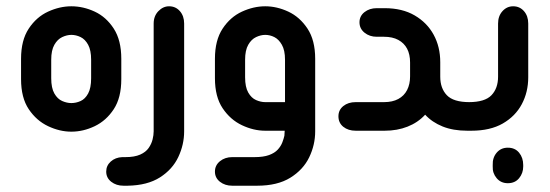

<svg xmlns="http://www.w3.org/2000/svg" viewBox="-20 -416 1750 611"><path d="M207 3Q170 3 133 -14.5Q96 -32 71.5 -68.5Q47 -105 47 -164V-229Q47 -288 71.5 -325Q96 -362 133 -379Q170 -396 207 -396Q245 -396 281.5 -379Q318 -362 342 -325Q366 -288 366 -229V-164Q366 -105 342 -68.5Q318 -32 281.5 -14.5Q245 3 207 3ZM207 -88Q222 -88 236.5 -94.5Q251 -101 260.5 -118.5Q270 -136 270 -167V-226Q270 -256 260.5 -273.5Q251 -291 236.5 -298Q222 -305 207 -305Q193 -305 178 -298Q163 -291 153 -273.5Q143 -256 143 -226V-167Q143 -136 153 -118.5Q163 -101 178 -94.5Q193 -88 207 -88Z M386 175H373Q350 175 334 162.5Q318 150 318 130Q318 111 332.5 98Q347 85 369 84H379Q408 84 426 76Q444 68 453 55Q462 42 465.5 28Q469 14 469 2V-341Q469 -365 484 -380.5Q499 -396 518 -396Q539 -396 552.5 -380.5Q566 -365 566 -341V2Q566 44 547.5 83.5Q529 123 489 148.5Q449 174 386 175Z M886 0H824Q787 0 750 -17.5Q713 -35 688.5 -71.5Q664 -108 664 -167V-229Q664 -288 688.5 -325Q713 -362 750 -379Q787 -396 824 -396Q861 -396 897.5 -379Q934 -362 958.5 -325Q983 -288 983 -229V2Q983 45 964 84.5Q945 124 904 149.5Q863 175 798 175H719Q696 175 680 162.5Q664 150 664 130Q664 110 680 97Q696 84 719 84H790Q818 84 836 77.5Q854 71 864 60Q874 49 878.5 37Q883 25 885 16ZM887 -91V-226Q887 -256 877 -273.5Q867 -291 853 -298Q839 -305 824 -305Q810 -305 795 -298Q780 -291 770 -273.5Q760 -256 760 -226V-170Q760 -139 770 -121.5Q780 -104 795 -97.5Q810 -91 824 -91Z M1479 -91V0H1467Q1422 0 1388.5 -13.5Q1355 -27 1333 -51Q1310 -26 1277 -13Q1244 0 1204 0H1112Q1088 0 1072.5 -12.5Q1057 -25 1057 -46Q1057 -66 1072.5 -78.5Q1088 -91 1112 -91H1202Q1229 -91 1247.5 -101Q1266 -111 1275.5 -129.5Q1285 -148 1285 -173V-217Q1285 -243 1275.5 -261Q1266 -279 1247.5 -289Q1229 -299 1202 -299H1179Q1156 -299 1140 -312Q1124 -325 1124 -345Q1124 -365 1140 -377.5Q1156 -390 1179 -390H1204Q1260 -390 1299.5 -367Q1339 -344 1360 -305.5Q1381 -267 1381 -218V-172Q1381 -135 1402 -113Q1423 -91 1474 -91Z M1467 0V-91H1472Q1523 -91 1544 -113Q1565 -135 1565 -172V-341Q1565 -365 1579 -380.5Q1593 -396 1613 -396Q1634 -396 1647.5 -380.5Q1661 -365 1661 -341V-170Q1661 -123 1640.5 -84.5Q1620 -46 1580 -23Q1540 0 1480 0ZM1596 167Q1574 167 1560.5 151Q1547 135 1548 114V109Q1547 86 1560.5 70Q1574 54 1596 54Q1619 54 1632 70Q1645 86 1645 109V114Q1645 135 1632 151Q1619 167 1596 167Z"/></svg>

Font: Beiruti SemiBold
Style: Regular
Weight: 600
Designer: Arlette Boutros
Foundry: Boutros
Version: Version 1.41